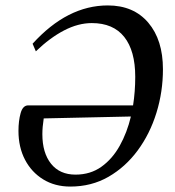

<svg xmlns="http://www.w3.org/2000/svg" viewBox="-20 -675 643 707"><path d="M377 -655Q472 -655 526 -591.5Q580 -528 580 -420Q580 -337 556 -259.5Q532 -182 487 -121Q442 -60 379.5 -24Q317 12 239 12Q182 12 139 -14.5Q96 -41 72 -87Q48 -133 48 -193Q48 -230 56 -258.5Q64 -287 84 -287H470Q478 -338 478 -392Q478 -488 437.5 -539Q397 -590 318 -590Q268 -590 216 -563Q164 -536 112 -486L100 -514Q228 -655 377 -655ZM136 -181Q136 -112 168 -72Q200 -32 258 -32Q313 -32 353.5 -61Q394 -90 421 -138.5Q448 -187 462 -246L141 -239Q136 -207 136 -181Z"/></svg>

Font: Petrona Medium
Style: Italic
Weight: 500
Italic angle: -9°
Designer: Ringo R. Seeber
Foundry: Ringo R. Seeber
Version: Version 2.001; ttfautohint (v1.8.3)